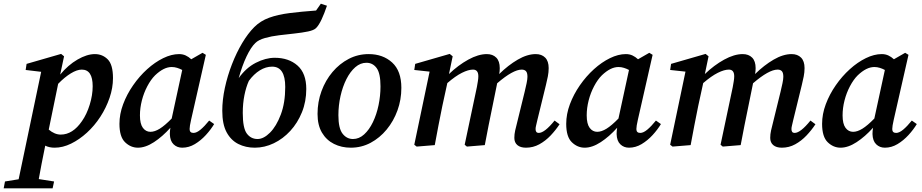

<svg xmlns="http://www.w3.org/2000/svg" viewBox="-95 -786 4992 1040"><path d="M201 14Q172 14 150 3Q138 60 130 103Q122 146 115 184L198 197L190 234H-75L-68 197L6 185L128 -397L44 -407L49 -440L236 -494L252 -481L231 -382Q274 -434 325 -463.5Q376 -493 419 -493Q460 -493 488.5 -464.5Q517 -436 517 -363Q517 -310 498.5 -256Q480 -202 448.5 -153.5Q417 -105 376 -67.5Q335 -30 290 -8Q245 14 201 14ZM348 -409Q322 -409 288.5 -388.5Q255 -368 220 -332L169 -84Q201 -57 234 -57Q299 -57 349 -130Q375 -167 391 -219Q407 -271 407 -319Q407 -409 348 -409Z M663 -161Q663 -115 679 -93.5Q695 -72 720 -72Q743 -72 770.5 -89Q798 -106 835 -144L892 -407Q879 -414 864.5 -418.5Q850 -423 835 -423Q792 -423 745 -378Q722 -355 703 -319Q684 -283 673.5 -242Q663 -201 663 -161ZM892 14Q864 14 845 -4.5Q826 -23 825 -60Q825 -78 828 -94Q785 -46 739 -16Q693 14 652 14Q613 14 582.5 -15.5Q552 -45 552 -115Q552 -168 572 -221.5Q592 -275 626 -324Q660 -373 702 -411Q744 -449 789 -471Q834 -493 875 -493Q895 -493 911 -485.5Q927 -478 941 -465L1002 -500L1020 -489L940 -137Q932 -102 932 -87Q932 -66 953 -66Q970 -66 991.5 -84Q1013 -102 1038 -133L1065 -114Q1047 -84 1020 -54.5Q993 -25 960.5 -5.5Q928 14 892 14Z M1285 14Q1236 14 1196 -6Q1156 -26 1132.5 -69.5Q1109 -113 1109 -186Q1109 -245 1123 -310Q1137 -375 1161.5 -438Q1186 -501 1217 -553Q1248 -605 1282 -639Q1316 -673 1363 -690Q1410 -707 1472.5 -715Q1535 -723 1617 -729L1643 -766L1676 -755Q1662 -713 1647 -681Q1632 -649 1617 -634Q1605 -622 1573.5 -615.5Q1542 -609 1500.5 -604.5Q1459 -600 1417 -595Q1375 -590 1340 -580Q1305 -570 1288 -553Q1264 -530 1240.5 -480.5Q1217 -431 1198 -363Q1238 -419 1291 -446Q1344 -473 1393 -473Q1469 -473 1516.5 -431Q1564 -389 1564 -304Q1564 -236 1540.5 -178Q1517 -120 1477.5 -77Q1438 -34 1388 -10Q1338 14 1285 14ZM1300 -33Q1333 -33 1367.5 -67.5Q1402 -102 1426 -165.5Q1450 -229 1450 -315Q1450 -425 1379 -425Q1345 -425 1312.5 -405Q1280 -385 1253 -348Q1238 -315 1229 -270.5Q1220 -226 1220 -174Q1220 -92 1242 -62.5Q1264 -33 1300 -33Z M1805 14Q1755 14 1714 -6.5Q1673 -27 1649 -67.5Q1625 -108 1625 -169Q1625 -234 1646.5 -292.5Q1668 -351 1706 -396Q1744 -441 1794 -467Q1844 -493 1902 -493Q1979 -493 2029 -447.5Q2079 -402 2079 -310Q2079 -246 2058 -188Q2037 -130 1999.5 -84.5Q1962 -39 1912.5 -12.5Q1863 14 1805 14ZM1817 -33Q1850 -33 1877.5 -58Q1905 -83 1925 -124.5Q1945 -166 1955.5 -216.5Q1966 -267 1966 -318Q1966 -389 1945 -417.5Q1924 -446 1890 -446Q1857 -446 1829.5 -422Q1802 -398 1781.5 -357.5Q1761 -317 1749.5 -266Q1738 -215 1738 -162Q1738 -91 1760.5 -62Q1783 -33 1817 -33Z M2162 8 2149 -2 2232 -398 2149 -407 2154 -440 2341 -494 2357 -481 2337 -385Q2387 -433 2441.5 -463Q2496 -493 2542 -493Q2574 -493 2593 -474Q2612 -455 2612 -417Q2612 -400 2609 -385Q2658 -433 2709.5 -463Q2761 -493 2807 -493Q2839 -493 2858 -474Q2877 -455 2877 -417Q2877 -395 2872.5 -372Q2868 -349 2862 -325L2816 -137Q2812 -119 2809 -107Q2806 -95 2806 -87Q2806 -66 2823 -66Q2855 -66 2909 -133L2936 -113Q2915 -81 2887.5 -52Q2860 -23 2826.5 -4.5Q2793 14 2754 14Q2724 14 2707.5 0Q2691 -14 2691 -39Q2691 -59 2695.5 -79Q2700 -99 2707 -126L2747 -289Q2753 -314 2757.5 -335.5Q2762 -357 2762 -370Q2762 -392 2754 -400.5Q2746 -409 2731 -409Q2684 -409 2598 -335L2573 -212Q2562 -159 2551.5 -106.5Q2541 -54 2531 0L2434 8L2422 -2L2488 -314Q2491 -331 2493.5 -346Q2496 -361 2496 -373Q2496 -409 2467 -409Q2442 -409 2407 -391.5Q2372 -374 2328 -336L2301 -212Q2290 -159 2280 -106.5Q2270 -54 2260 0Z M3083 -161Q3083 -115 3099 -93.5Q3115 -72 3140 -72Q3163 -72 3190.5 -89Q3218 -106 3255 -144L3312 -407Q3299 -414 3284.5 -418.5Q3270 -423 3255 -423Q3212 -423 3165 -378Q3142 -355 3123 -319Q3104 -283 3093.5 -242Q3083 -201 3083 -161ZM3312 14Q3284 14 3265 -4.5Q3246 -23 3245 -60Q3245 -78 3248 -94Q3205 -46 3159 -16Q3113 14 3072 14Q3033 14 3002.5 -15.5Q2972 -45 2972 -115Q2972 -168 2992 -221.5Q3012 -275 3046 -324Q3080 -373 3122 -411Q3164 -449 3209 -471Q3254 -493 3295 -493Q3315 -493 3331 -485.5Q3347 -478 3361 -465L3422 -500L3440 -489L3360 -137Q3352 -102 3352 -87Q3352 -66 3373 -66Q3390 -66 3411.5 -84Q3433 -102 3458 -133L3485 -114Q3467 -84 3440 -54.5Q3413 -25 3380.5 -5.5Q3348 14 3312 14Z M3548 8 3535 -2 3618 -398 3535 -407 3540 -440 3727 -494 3743 -481 3723 -385Q3773 -433 3827.5 -463Q3882 -493 3928 -493Q3960 -493 3979 -474Q3998 -455 3998 -417Q3998 -400 3995 -385Q4044 -433 4095.5 -463Q4147 -493 4193 -493Q4225 -493 4244 -474Q4263 -455 4263 -417Q4263 -395 4258.5 -372Q4254 -349 4248 -325L4202 -137Q4198 -119 4195 -107Q4192 -95 4192 -87Q4192 -66 4209 -66Q4241 -66 4295 -133L4322 -113Q4301 -81 4273.5 -52Q4246 -23 4212.5 -4.5Q4179 14 4140 14Q4110 14 4093.5 0Q4077 -14 4077 -39Q4077 -59 4081.5 -79Q4086 -99 4093 -126L4133 -289Q4139 -314 4143.5 -335.5Q4148 -357 4148 -370Q4148 -392 4140 -400.5Q4132 -409 4117 -409Q4070 -409 3984 -335L3959 -212Q3948 -159 3937.5 -106.5Q3927 -54 3917 0L3820 8L3808 -2L3874 -314Q3877 -331 3879.5 -346Q3882 -361 3882 -373Q3882 -409 3853 -409Q3828 -409 3793 -391.5Q3758 -374 3714 -336L3687 -212Q3676 -159 3666 -106.5Q3656 -54 3646 0Z M4469 -161Q4469 -115 4485 -93.5Q4501 -72 4526 -72Q4549 -72 4576.5 -89Q4604 -106 4641 -144L4698 -407Q4685 -414 4670.5 -418.5Q4656 -423 4641 -423Q4598 -423 4551 -378Q4528 -355 4509 -319Q4490 -283 4479.5 -242Q4469 -201 4469 -161ZM4698 14Q4670 14 4651 -4.5Q4632 -23 4631 -60Q4631 -78 4634 -94Q4591 -46 4545 -16Q4499 14 4458 14Q4419 14 4388.5 -15.5Q4358 -45 4358 -115Q4358 -168 4378 -221.5Q4398 -275 4432 -324Q4466 -373 4508 -411Q4550 -449 4595 -471Q4640 -493 4681 -493Q4701 -493 4717 -485.5Q4733 -478 4747 -465L4808 -500L4826 -489L4746 -137Q4738 -102 4738 -87Q4738 -66 4759 -66Q4776 -66 4797.5 -84Q4819 -102 4844 -133L4871 -114Q4853 -84 4826 -54.5Q4799 -25 4766.5 -5.5Q4734 14 4698 14Z"/></svg>

Font: Source Serif 4 Semibold
Style: Italic
Weight: 600
Italic angle: -12°
Designer: Frank Grießhammer
Foundry: Adobe
Version: Version 4.005;hotconv 1.1.0;makeotfexe 2.6.0